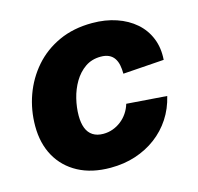

<svg xmlns="http://www.w3.org/2000/svg" viewBox="-86 -629 752 730"><g transform="rotate(-15 290.0 -264.0)"><path d="M263.2 11.2Q189.5 11.2 136.5 -17.1Q83.5 -45.4 54.9 -96.4Q26.4 -147.5 26.4 -215.8Q26.4 -278.8 47.1 -336.7Q67.9 -394.5 107.7 -440.2Q147.5 -485.8 205.1 -512.2Q262.7 -538.6 336.4 -538.6Q388.7 -538.6 431.6 -523.9Q474.6 -509.3 505.4 -482.4Q536.1 -455.6 551.5 -417.7Q566.9 -379.9 563.5 -333L401.9 -321.8Q401.9 -340.3 398.7 -356Q395.5 -371.6 387.7 -383.1Q379.9 -394.5 366.9 -400.6Q354 -406.7 335 -406.7Q299.8 -406.7 273.7 -388.7Q247.6 -370.6 230.2 -341.3Q212.9 -312 204.6 -277.8Q196.3 -243.7 196.3 -211.4Q196.3 -182.6 204.1 -162.4Q211.9 -142.1 228.5 -131.3Q245.1 -120.6 269.5 -120.6Q289.6 -120.6 307.1 -127Q324.7 -133.3 339.8 -145Q355 -156.7 366 -172.9Q377 -189 382.8 -208.5L541 -196.8Q529.8 -149.4 504.9 -111.3Q480 -73.2 443.6 -45.9Q407.2 -18.6 361.8 -3.7Q316.4 11.2 263.2 11.2Z"/></g></svg>

Font: Inter 24pt ExtraBold
Style: Italic
Weight: 800
Italic angle: -9.3988°
Designer: Rasmus Andersson
Foundry: rsms
Version: Version 4.001;git-66647c0bb